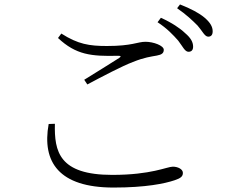

<svg xmlns="http://www.w3.org/2000/svg" viewBox="-20 -833 1040 864"><path d="M782 -650C802 -624 812 -600 828 -600C841 -600 849 -607 849 -623C849 -643 839 -662 813 -684C790 -706 753 -731 704 -753L689 -733C732 -705 760 -675 782 -650ZM869 -718C891 -693 901 -668 917 -668C930 -668 937 -676 937 -692C937 -712 927 -731 900 -754C876 -774 839 -794 790 -813L777 -796C820 -766 845 -742 869 -718ZM241 -662C322 -586 391 -579 511 -582C525 -582 526 -579 516 -572C477 -547 412 -507 359 -474L373 -453C437 -487 530 -536 578 -554C630 -575 659 -578 686 -583C708 -587 717 -594 717 -609C717 -628 670 -645 635 -645C598 -645 576 -626 461 -626C382 -626 331 -634 256 -682ZM227 -276C224 -151 246 -46 485 -46C662 -46 731 -83 758 -83C780 -83 803 -72 803 -55C803 -39 793 -31 766 -22C722 -7 636 11 491 11C245 11 168 -104 199 -275Z"/></svg>

Font: Noto Serif JP Light
Style: Regular
Weight: 300
Designer: Ryoko NISHIZUKA 西塚涼子 (kana & ideographs); Frank Grießhammer (Latin, Greek & Cyrillic); Wenlong ZHANG 张文龙 (bopomofo); San
Foundry: Adobe
Version: Version 2.001;hotconv 1.1.0;makeotfexe 2.6.0